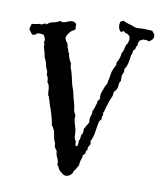

<svg xmlns="http://www.w3.org/2000/svg" viewBox="-97 -842 726 866"><g transform="rotate(10 266.5 -409.5)"><path d="M497.1 -756.8 534.2 -754.9Q536.1 -750 541.5 -745.6Q546.9 -741.2 546.9 -729Q546.9 -716.8 527.3 -705.1Q519.5 -709 515.1 -708.5Q510.7 -708 501 -709L485.4 -701.2Q483.4 -695.3 481 -690.9Q478.5 -686.5 480.5 -678.7Q475.6 -674.8 474.6 -669.9Q473.6 -665 471.7 -658.2Q465.8 -656.2 464.8 -652.3Q462.9 -631.8 459 -629.9Q454.1 -579.1 440.4 -564.5V-546.9Q436.5 -544.9 436.5 -540.5Q436.5 -536.1 433.6 -534.2V-506.8Q426.8 -499 426.8 -488.8Q426.8 -478.5 423.8 -471.2Q420.9 -463.9 416.5 -459.5Q412.1 -455.1 410.2 -450.2Q411.1 -438.5 405.8 -427.2Q400.4 -416 396.5 -403.3Q392.6 -390.6 388.7 -378.9Q384.8 -367.2 384.3 -362.3Q383.8 -357.4 379.9 -352.5Q382.8 -342.8 379.4 -337.4Q376 -332 377.9 -321.3Q374 -319.3 368.2 -309.6Q363.3 -285.2 359.9 -260.3Q356.4 -235.4 345.7 -216.8Q350.6 -204.1 345.7 -197.3Q340.8 -190.4 338.9 -185.5Q340.8 -175.8 336.4 -171.9Q332 -168 333 -158.2Q330.1 -156.2 329.1 -152.8Q328.1 -149.4 323.2 -149.4Q323.2 -138.7 318.4 -126Q313.5 -113.3 314.5 -100.6Q310.5 -95.7 308.6 -90.8L302.7 -80.1Q293.9 -71.3 293.5 -65.9Q293 -60.5 288.1 -55.7Q283.2 -50.8 282.7 -50.8Q282.2 -50.8 279.8 -48.3Q277.3 -45.9 267.1 -43.5Q256.8 -41 245.1 -50.8Q228.5 -63.5 226.6 -70.8Q224.6 -78.1 216.8 -85.9Q219.7 -98.6 211.4 -115.7Q203.1 -132.8 204.1 -142.6Q203.1 -147.5 201.2 -149.4Q189.5 -161.1 190.4 -178.7Q182.6 -193.4 180.2 -211.9Q177.7 -230.5 172.9 -239.3Q168 -248 166.5 -251Q165 -253.9 162.1 -254.9Q158.2 -280.3 150.9 -304.7Q143.6 -329.1 142.1 -332Q140.6 -335 138.2 -341.3Q135.7 -347.7 133.8 -356.4Q131.8 -365.2 128.9 -371.6Q126 -377.9 126 -381.8Q126 -385.7 120.1 -386.7Q123 -388.7 121.6 -392.1Q120.1 -395.5 120.1 -399.4Q120.1 -434.6 108.4 -444.3Q108.4 -467.8 99.6 -476.6Q100.6 -492.2 95.7 -500Q90.8 -507.8 88.9 -520Q86.9 -532.2 83 -539.6Q79.1 -546.9 77.1 -552.2Q75.2 -557.6 74.2 -564Q73.2 -570.3 71.8 -576.2Q70.3 -582 68.4 -587.4Q66.4 -592.8 65.4 -596.2Q64.5 -599.6 64.9 -603Q65.4 -606.4 65.4 -609.4Q61.5 -617.2 62.5 -620.6Q63.5 -624 63.5 -627.9Q63.5 -636.7 61 -640.1Q58.6 -643.6 54.7 -652.3Q46.9 -653.3 40.5 -654.3Q34.2 -655.3 28.8 -653.8Q23.4 -652.3 19.5 -648.4Q15.6 -644.5 9.3 -643.6Q2.9 -642.6 -2.4 -650.9Q-7.8 -659.2 -13.7 -666Q-13.7 -668.9 -6.8 -691.4Q5.9 -691.4 16.6 -694.8Q27.3 -698.2 37.1 -696.3Q43 -698.2 48.3 -701.7Q53.7 -705.1 59.6 -700.2Q69.3 -711.9 86.9 -714.8Q104.5 -717.8 117.2 -726.6Q128.9 -718.8 148.4 -728Q168 -737.3 176.8 -733.9Q185.5 -730.5 189 -727.1Q192.4 -723.6 190.4 -714.8Q194.3 -699.2 187.5 -697.3Q167 -688.5 156.2 -664.1Q149.4 -652.3 167 -631.8Q168 -627 169.4 -624Q170.9 -621.1 169.9 -615.2Q174.8 -610.4 176.3 -601.1Q177.7 -591.8 183.6 -587.9Q181.6 -583 184.1 -577.1Q186.5 -571.3 189.9 -562Q193.4 -552.7 199.2 -544.9Q197.3 -537.1 200.2 -528.8Q203.1 -520.5 207 -508.3Q210.9 -496.1 215.8 -473.1Q220.7 -450.2 223.6 -443.4Q226.6 -436.5 229.5 -426.3Q232.4 -416 234.9 -403.3Q237.3 -390.6 241.2 -379.9L244.1 -368.2Q246.1 -362.3 247.6 -351.1Q249 -339.8 251 -334.5Q252.9 -329.1 254.9 -326.7Q256.8 -324.2 257.8 -320.3Q258.8 -316.4 258.3 -310.1Q257.8 -303.7 259.3 -295.4Q260.7 -287.1 264.6 -275.4Q268.6 -263.7 270.5 -251.5Q272.5 -239.3 272.5 -226.1Q272.5 -212.9 281.2 -204.1V-199.2Q281.2 -182.6 286.1 -182.6Q291 -181.6 293 -190.4Q294.9 -199.2 293 -207Q300.8 -220.7 298.8 -232.4Q300.8 -237.3 302.7 -240.2Q304.7 -243.2 306.2 -247.6Q307.6 -252 306.6 -257.3Q305.7 -262.7 307.6 -267.6Q313.5 -275.4 313.5 -277.8Q313.5 -280.3 315.9 -282.7Q318.4 -285.2 320.8 -289.1Q323.2 -293 324.7 -296.9Q326.2 -300.8 325.2 -305.7Q324.2 -310.5 325.2 -317.9Q326.2 -325.2 329.6 -334Q333 -342.8 330.1 -352.5Q335 -353.5 335 -359.4Q335 -365.2 338.9 -367.2Q339.8 -376 342.8 -382.3Q345.7 -388.7 345.7 -399.4L354.5 -410.2Q351.6 -430.7 358.4 -446.8Q365.2 -462.9 365.7 -466.3Q366.2 -469.7 371.6 -478Q377 -486.3 376.5 -490.7Q376 -495.1 377.9 -500.5Q379.9 -505.9 381.3 -517.1Q382.8 -528.3 384.8 -538.1Q386.7 -547.9 400.4 -574.2V-586.9Q415 -609.4 415 -631.8Q421.9 -639.6 424.8 -656.2Q427.7 -672.9 434.6 -679.7Q436.5 -684.6 436.5 -686Q436.5 -687.5 438.5 -693.4Q440.4 -699.2 437.5 -710.9Q429.7 -718.8 428.7 -720.2Q427.7 -721.7 420.9 -722.7Q414.1 -723.6 414.1 -726.1Q414.1 -728.5 408.7 -730Q403.3 -731.4 401.4 -728Q399.4 -724.6 394.5 -725.6Q377.9 -740.2 384.8 -771.5Q387.7 -769.5 391.1 -772.9Q394.5 -776.4 397.5 -776.4Q400.4 -776.4 404.3 -774.4Q408.2 -772.5 414.1 -770Q419.9 -767.6 426.3 -766.1Q432.6 -764.6 438 -763.2Q443.4 -761.7 446.3 -759.8Q449.2 -757.8 456.5 -756.3Q463.9 -754.9 475.1 -755.9Q486.3 -756.8 497.1 -756.8Z"/></g></svg>

Font: Mountains of Christmas
Style: Bold
Weight: 700
Designer: Crystal Kluge
Foundry: Font Diner, Inc DBA Tart Workshop
Version: Version 1.002